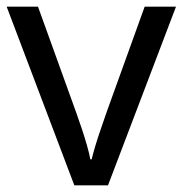

<svg xmlns="http://www.w3.org/2000/svg" viewBox="-20 -556 548 576"><path d="M203 0 0 -536H94L208 -220Q216 -198 225 -171Q234 -144 241 -119.5Q248 -95 251 -78H255Q259 -95 266.5 -120Q274 -145 283.5 -172Q293 -199 300 -220L414 -536H508L304 0Z"/></svg>

Font: Noto Sans Khudawadi
Style: Regular
Weight: 400
Designer: Monotype Design Team
Foundry: Monotype Imaging Inc.
Version: Version 2.003; ttfautohint (v1.8.4.7-5d5b)